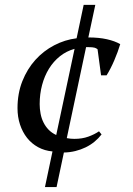

<svg xmlns="http://www.w3.org/2000/svg" viewBox="-20 -610 540 782"><path d="M393.6 -62.5Q381.3 -46.4 365 -33Q348.6 -19.5 329.1 -10Q309.6 -0.5 287.1 5.1Q264.6 10.7 240.2 11.2L210.4 151.9H163.1L193.8 6.8Q161.6 3.9 135.3 -10.5Q108.9 -24.9 90.3 -48.3Q71.8 -71.8 61.5 -102.8Q51.3 -133.8 51.3 -169.4Q51.3 -229.5 71 -279.3Q90.8 -329.1 124 -366Q157.2 -402.8 200.7 -425.5Q244.1 -448.2 292 -454.1L320.8 -590.3H368.2L339.8 -457.5Q382.8 -457.5 415.3 -450.2Q447.8 -442.9 469.7 -430.2Q465.3 -415.5 459 -398.2Q452.6 -380.9 445.3 -363.8Q438 -346.7 429.9 -331.1Q421.9 -315.4 414.1 -303.2H391.6L377.4 -409.2Q372.6 -413.6 365 -415.8Q357.4 -418 339.4 -418H330.6L252 -47.4Q267.1 -44.4 282.7 -44.4Q314.9 -44.4 339.8 -53.5Q364.7 -62.5 383.3 -75.2ZM141.6 -186Q141.6 -166 145.3 -147Q148.9 -127.9 157 -111.6Q165 -95.2 177.7 -82Q190.4 -68.8 209 -60.1L283.7 -411.1Q250.5 -401.9 224.1 -380.9Q197.8 -359.9 179.4 -330.1Q161.1 -300.3 151.4 -263.7Q141.6 -227.1 141.6 -186Z"/></svg>

Font: PT Astra Serif
Style: Italic
Weight: 400
Italic angle: -16°
Designer: A.Korolkova, I. Chaeva
Foundry: ParaType Ltd
Version: Version 1.001